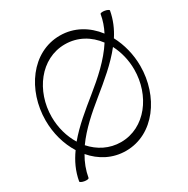

<svg xmlns="http://www.w3.org/2000/svg" viewBox="-191 -983 1173 1201"><g transform="rotate(-30 395.5 -382.5)"><path d="M689 -805C682 -763 668 -724 649 -687C589 -765 503 -816 400 -816C196 -816 58 -617 58 -400C58 -307 83 -218 128 -146C89 -92 61 -33 49 35C48 40 61 47 78 50C95 53 110 51 111 45C120 -6 138 -53 164 -97C223 -28 304 16 400 16C604 16 742 -183 742 -400C742 -484 721 -564 685 -632C717 -681 740 -735 751 -795C752 -800 739 -807 722 -810C705 -813 690 -811 689 -805ZM102 -400C102 -586 224 -753 400 -753C492 -753 569 -708 621 -638C562 -546 474 -468 386 -397C307 -333 224 -266 160 -189C123 -249 102 -323 102 -400ZM414 -363C499 -432 587 -504 653 -588C682 -532 698 -467 698 -400C698 -214 576 -47 400 -47C317 -47 245 -85 193 -144C252 -227 333 -297 414 -363Z"/></g></svg>

Font: Nupuram ExtraLight
Style: Regular
Weight: 200
Designer: Santhosh Thottingal (santhosh.thottingal@gmail.com)
Foundry: SMC
Version: Version 1.000